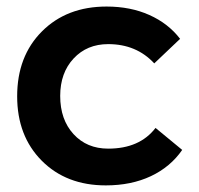

<svg xmlns="http://www.w3.org/2000/svg" viewBox="-20 -559 604 584"><path d="M449.2 -366.2Q395 -424.8 309.1 -424.8Q244.6 -424.8 203.9 -381.1Q163.1 -337.4 163.1 -267.1Q163.1 -195.3 203.6 -151.1Q244.1 -106.9 309.1 -106.9Q404.8 -106.9 453.1 -169.9L534.2 -103Q498.5 -51.3 439 -23.2Q379.4 4.9 301.8 4.9Q181.6 4.9 106.9 -70.3Q32.2 -145.5 32.2 -266.1Q32.2 -388.2 107.7 -463.6Q183.1 -539.1 304.2 -539.1Q377 -539.1 434.3 -513.4Q491.7 -487.8 527.8 -440.9Z"/></svg>

Font: Montserrat-Arabic Medium
Style: Regular
Weight: 500
Designer: Mohamed Gaber
Foundry: Kief Type Foundry
Version: Version 5.008;PS 005.008;hotconv 1.0.88;makeotf.lib2.5.64775